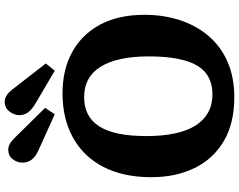

<svg xmlns="http://www.w3.org/2000/svg" viewBox="-120 -883 1017 817"><g transform="rotate(-90 388.5 -474.5)"><path d="M383 14Q272 14 196 -31Q120 -76 81.5 -156Q43 -236 43 -339Q43 -459 87 -543.5Q131 -628 211.5 -672.5Q292 -717 400 -717Q501 -717 576 -675.5Q651 -634 692.5 -556.5Q734 -479 734 -368Q734 -287 711 -217Q688 -147 643.5 -95Q599 -43 533.5 -14.5Q468 14 383 14ZM396 -79Q435 -79 465.5 -94Q496 -109 516 -141Q536 -173 546.5 -225Q557 -277 557 -350Q557 -419 545.5 -470.5Q534 -522 512 -556.5Q490 -591 458 -608Q426 -625 384 -625Q344 -625 313 -610Q282 -595 260.5 -562.5Q239 -530 228.5 -479.5Q218 -429 218 -359Q218 -290 229.5 -237.5Q241 -185 263.5 -150Q286 -115 319 -97Q352 -79 396 -79ZM496 -750 355 -833Q330 -848 318.5 -864Q307 -880 307 -901Q307 -922 322.5 -942.5Q338 -963 364 -963Q377 -963 389 -956Q401 -949 415 -932L527 -788ZM311 -750 156 -820Q130 -832 117.5 -848.5Q105 -865 105 -887Q105 -911 120 -929.5Q135 -948 160 -948Q171 -948 183 -942Q195 -936 210 -921L338 -791Z"/></g></svg>

Font: Literata 18pt
Style: Bold
Weight: 700
Designer: Latin by Veronika Burian and Jose Scaglione. Greek by Irene Vlachou. Cyrillic by Vera Evstafieva.
Foundry: TypeTogether
Version: Version 3.103;gftools[0.9.29]